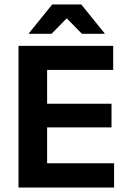

<svg xmlns="http://www.w3.org/2000/svg" viewBox="-20 -846 578 866"><path d="M63.5 0V-639H192.5V0ZM102 0V-109.5H494.5V0ZM138.5 -271.5V-378H483V-271.5ZM101.5 -530.5V-639H490.5V-530.5ZM215.5 -826H346.5L452 -695.5V-693.5H349.5L283 -761.5H279L212.5 -693.5H110V-695.5Z"/></svg>

Font: Anek Gurmukhi SemiBold
Style: Regular
Weight: 600
Designer: Sarang Kulkarni (Gurmukhi), Yesha Goshar (Latin)
Foundry: Ek Type
Version: Version 1.003